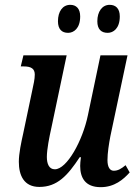

<svg xmlns="http://www.w3.org/2000/svg" viewBox="-20 -765 568 795"><path d="M426 -629C449 -629 476 -647 476 -697C476 -730 459 -745 434 -745C403 -745 383 -717 383 -677C383 -644 399 -629 426 -629ZM262 -629C285 -629 312 -647 312 -697C312 -730 295 -745 271 -745C239 -745 220 -717 220 -677C220 -644 236 -629 262 -629ZM397 10C454 10 491 -22 517 -51L500 -81C482 -66 468 -58 451 -58C435 -58 425 -73 425 -102C425 -132 431 -169 437 -201L508 -536H396L344 -288C322 -182 257 -64 207 -64C183 -64 174 -87 174 -115C174 -146 184 -197 193 -237L256 -536H77L66 -490H78C110 -490 124 -480 124 -456C124 -438 119 -415 113 -388L76 -212C68 -176 58 -130 58 -95C58 -39 79 9 143 9C217 9 260 -38 310 -114H315C313 -98 312 -87 312 -78C312 -30 332 10 397 10Z"/></svg>

Font: Noto Serif Condensed Semi
Style: Italic
Weight: 600
Width: 3
Italic angle: -12°
Designer: Monotype Design Team
Foundry: Monotype Imaging Inc.
Version: Version 1.901